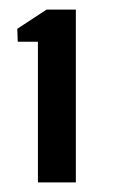

<svg xmlns="http://www.w3.org/2000/svg" viewBox="-20 -822 249 400"><path d="M59 -442V-735H17L16 -762L77 -802H138V-442Z"/></svg>

Font: Big Shoulders Display
Style: Bold
Weight: 700
Designer: Patric King
Foundry: XO Type Co
Version: Version 1.000; ttfautohint (v1.8.2)